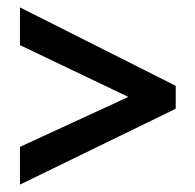

<svg xmlns="http://www.w3.org/2000/svg" viewBox="-20 -618 527 519"><path d="M34 -221V-119L455 -324V-386L34 -598V-496L327 -356Z"/></svg>

Font: Noto Sans Gujarati UI Condensed SemiBold
Style: Regular
Weight: 600
Width: 3
Designer: Jelle Bosma - Monotype Design Team, Universal Thirst
Foundry: Monotype Imaging Inc.
Version: Version 2.106